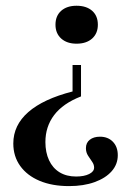

<svg xmlns="http://www.w3.org/2000/svg" viewBox="-20 -448 457 661"><path d="M217.7 192.7Q159.7 192.7 116.5 174.6Q73.4 156.5 49.6 123.4Q25.8 90.3 25.8 46Q25.8 -16.9 77.4 -62.1Q129 -107.3 229.8 -133.1V-224.2H258.9V-116.1Q196.8 -91.9 166.5 -52Q136.3 -12.1 136.3 41.1Q136.3 76.6 148.8 103.6Q161.3 130.6 185.1 145.2Q208.9 159.7 241.9 159.7Q269.4 159.7 286.7 151.2Q304 142.7 304 129Q304 118.5 297.2 108.9Q290.3 99.2 283.1 87.9Q275.8 76.6 275.8 62.1Q275.8 43.5 289.1 33.1Q302.4 22.6 324.2 22.6Q351.6 22.6 368.5 39.9Q385.5 57.3 385.5 86.3Q385.5 117.7 364.5 141.5Q343.5 165.3 305.6 179Q267.7 192.7 217.7 192.7ZM243.5 -297.6Q210.5 -297.6 190.7 -315.3Q171 -333.1 171 -362.9Q171 -393.5 190.7 -410.9Q210.5 -428.2 243.5 -428.2Q277.4 -428.2 297.2 -410.9Q316.9 -393.5 316.9 -362.9Q316.9 -333.1 297.2 -315.3Q277.4 -297.6 243.5 -297.6Z"/></svg>

Font: Playfair
Style: Bold
Weight: 700
Designer: Claus Eggers Sørensen
Foundry: Claus Eggers Sørensen
Version: Version 2.001;gftools[0.9.30]